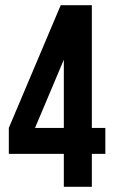

<svg xmlns="http://www.w3.org/2000/svg" viewBox="-20 -720 436 740"><path d="M14 -227 214 -700H334V-227H386V-127H334V0H226V-127H14ZM226 -227V-490L115 -227Z"/></svg>

Font: Adderley Bold
Style: Regular
Weight: 700
Designer: gorohovskiy
Version: Version 1.003 November 13, 2017